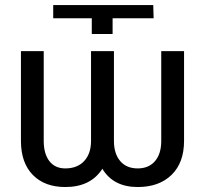

<svg xmlns="http://www.w3.org/2000/svg" viewBox="-20 -731 811 761"><path d="M709.5 -528.3V-172.4Q709.5 -86.4 660.2 -38.1Q610.8 10.3 525.9 10.3Q429.2 10.3 385.7 -62Q339.4 10.3 238.8 10.3Q157.2 10.3 110.4 -37.4Q63.5 -85 63 -170.9V-528.3H153.3V-170.4Q153.8 -120.6 176 -92Q198.2 -63.5 238.8 -63.5Q286.6 -63.5 313.7 -92.8Q340.8 -122.1 340.8 -172.4V-528.3H431.6V-172.4Q431.6 -122.1 456.3 -92.8Q481 -63.5 525.9 -63.5Q569.3 -63.5 594 -92Q618.7 -120.6 619.1 -170.4V-528.3ZM190.9 -658.7V-710.9H587.4L588.9 -658.7H426.3V-596.2H343.8V-658.7Z"/></svg>

Font: SteelSelectRoboto
Style: Roboto-Regular
Weight: 400
Designer: Google
Version: Version 2.137; 2017